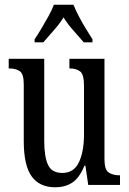

<svg xmlns="http://www.w3.org/2000/svg" viewBox="-20 -786 550 816"><path d="M215 10Q148 10 114.5 -36.5Q81 -83 81 -186V-428Q81 -472 64 -483.5Q47 -495 21 -495H17V-536H168V-188Q168 -120 184 -85.5Q200 -51 245 -51Q294 -51 315.5 -96.5Q337 -142 337 -215V-422Q337 -470 320.5 -482.5Q304 -495 278 -495H275V-536H424V-109Q424 -64 442.5 -52.5Q461 -41 486 -41H490V0H355L343 -82H339Q317 -29 286.5 -9.5Q256 10 215 10ZM127 -619Q140 -638 155.5 -664Q171 -690 186 -717Q201 -744 209 -766H292Q301 -744 315 -717Q329 -690 345 -664Q361 -638 373 -619V-606H336Q315 -631 291.5 -657Q268 -683 250 -712Q232 -683 208.5 -657Q185 -631 164 -606H127Z"/></svg>

Font: Noto Serif Bengali ExtraCondensed
Style: Regular
Weight: 400
Width: 2
Designer: Juan Bruce, Universal Thirst, Indian Type Foundry and the Monotype Design Team.
Foundry: Monotype Imaging Inc.
Version: Version 2.003; ttfautohint (v1.8.4.7-5d5b)